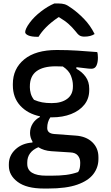

<svg xmlns="http://www.w3.org/2000/svg" viewBox="-20 -836 640 1106"><path d="M153 -70Q153 -99 168 -123.5Q183 -148 210 -162V-166Q139 -181 96.5 -227.5Q54 -274 54 -345V-352Q54 -440 119.5 -494Q185 -548 307 -548Q371 -548 424.5 -544.5Q478 -541 540 -536Q542 -531 543 -522Q544 -513 544 -504Q544 -476 535.5 -458Q527 -440 507 -440Q491 -440 471 -443Q451 -446 420 -449V-440Q453 -422 473.5 -393.5Q494 -365 494 -325V-317Q494 -268 466 -233Q438 -198 389.5 -179Q341 -160 279 -160Q274 -160 270 -160Q252 -134 252 -99Q252 -67 293 -64L415 -55Q476 -51 511.5 -17Q547 17 547 69V80Q547 128 518 166.5Q489 205 425.5 227.5Q362 250 257 250H232Q133 250 82 212Q31 174 31 119V110Q31 60 69 24.5Q107 -11 167 -15V-21Q153 -44 153 -70ZM176 -261Q199 -251 222.5 -246.5Q246 -242 278 -242Q334 -242 367 -266.5Q400 -291 400 -337V-345Q400 -370 388.5 -400Q377 -430 342 -453Q322 -454 300 -454Q228 -454 190 -425.5Q152 -397 152 -338V-332Q152 -317 157 -298Q162 -279 176 -261ZM247 176H276Q325 176 360.5 171.5Q396 167 430 155Q437 145 439.5 132Q442 119 442 106V99Q442 76 428 59.5Q414 43 385 42L276 35Q232 32 201 12Q137 39 137 100V108Q137 176 247 176ZM293 -816H317Q337 -816 352.5 -811.5Q368 -807 395 -787Q429 -763 464.5 -726.5Q500 -690 525 -640Q502 -625 466 -625Q449 -625 438.5 -631.5Q428 -638 414 -657Q397 -678 376 -697Q355 -716 320 -737H317Q273 -707 245.5 -679Q218 -651 202 -624H196Q161 -624 143 -632Q125 -640 125 -651Q125 -659 131 -672.5Q137 -686 151 -705Q176 -739 215.5 -769.5Q255 -800 293 -816Z"/></svg>

Font: Recursive Sn Csl St Med
Style: Regular
Weight: 500
Version: Version 1.079;hotconv 1.0.112;makeotfexe 2.5.65598; ttfautoh